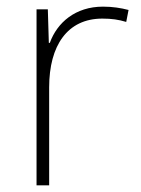

<svg xmlns="http://www.w3.org/2000/svg" viewBox="-20 -558 423 578"><path d="M290 -538C207 -538 152 -490 130 -429H127L124 -530H90V0H128V-295C128 -421 183 -502 288 -502C316 -502 337 -499 360 -492L367 -528C344 -534 319 -538 290 -538Z"/></svg>

Font: Noto Sans Gurmukhi UI ExtraLight
Style: Regular
Weight: 200
Designer: Jelle Bosma - Monotype Design Team
Foundry: Monotype Imaging Inc.
Version: Version 2.004